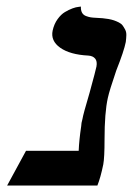

<svg xmlns="http://www.w3.org/2000/svg" viewBox="-20 -571 409 591"><path d="M312 -270Q301.8 -224.6 301.8 -141.1Q301.8 -85.9 297.9 -64.9Q289.6 -24.4 279.8 0H2L60.1 -106.9H222.2Q223.6 -140.1 230 -183.1Q230 -191.4 233.9 -205.1Q235.8 -218.3 255.9 -286.1Q274.9 -355.5 276.9 -366.2Q279.8 -382.3 272.9 -390.6Q266.1 -398.9 252 -399.9Q195.3 -402.8 165.3 -424.1Q135.3 -445.3 142.1 -477.1Q146.5 -497.1 157.2 -512Q168 -526.9 179.9 -533.9Q191.9 -541 203.1 -545.2Q214.4 -549.3 221.7 -549.8L229 -550.8Q228.5 -539.6 232.4 -532.2Q236.3 -524.9 244.6 -521.7Q252.9 -518.6 259.3 -517.6Q265.6 -516.6 276.9 -516.1Q287.6 -515.6 295.9 -514.9Q304.2 -514.2 314 -512.5Q323.7 -510.7 330.8 -508.3Q337.9 -505.9 345.7 -502Q353.5 -498 357.4 -492.7Q361.3 -487.3 365.2 -480Q369.1 -472.7 368.9 -463.1Q368.7 -453.6 367.2 -441.9Q361.8 -414.1 337.9 -354Q316.9 -292.5 312 -270Z"/></svg>

Font: Linear Smooth
Style: Bold Italic
Weight: 700
Designer: Philipp H. Poll, Flanker
Foundry: Philipp H. Poll, reworked by Flanker
Version: Version 1.061 | FøM Fix